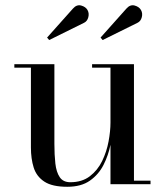

<svg xmlns="http://www.w3.org/2000/svg" viewBox="-20 -706 632 736"><path d="M507 -618.5 373.5 -552.5 365.5 -562 464.5 -673Q479 -689.5 496.2 -684.8Q513.5 -680 520.5 -667.5Q527.5 -655 523.5 -639.8Q519.5 -624.5 507 -618.5ZM302 -618.5 168.5 -552.5 160.5 -562 259.5 -673Q274 -689.5 291.2 -684.8Q308.5 -680 315.5 -667.5Q322.5 -655 318.5 -639.8Q314.5 -624.5 302 -618.5ZM493.5 -13.5H557V0H403.5V-151Q395.5 -111 377 -74.2Q358.5 -37.5 325 -13.8Q291.5 10 238 10Q180 10 150 -9.8Q120 -29.5 109.2 -63.5Q98.5 -97.5 98.5 -141V-446.5H35V-460H188.5V-154.5Q188.5 -112.5 192.2 -79.2Q196 -46 209 -26.8Q222 -7.5 249.5 -7.5Q294.5 -7.5 324.5 -30.5Q354.5 -53.5 371.8 -89.2Q389 -125 396.2 -164.2Q403.5 -203.5 403.5 -236V-446.5H333V-460H493.5Z"/></svg>

Font: Bodoni Moda 16pt
Style: Regular
Weight: 400
Version: Version 2.3